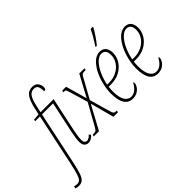

<svg xmlns="http://www.w3.org/2000/svg" viewBox="-280 -1204 1879 1879"><g transform="rotate(-45 659.5 -265.0)"><path d="M-124 232 -117 208Q-98 215 -81 215Q-57 215 -42.5 201.5Q-28 188 -15.5 150.5Q-3 113 14 35L130 -511H64L66 -529L135 -536L149 -600Q168 -687 197.5 -728.5Q227 -770 280 -770Q319 -770 339.5 -745.5Q360 -721 360 -686Q360 -671 354.5 -663.5Q349 -656 333 -656Q333 -704 321 -724.5Q309 -745 277 -745Q237 -745 215 -710Q193 -675 177 -600L163 -536H344L269 -183Q253 -108 253 -63Q253 -38 263 -27Q273 -16 288 -16Q301 -16 316 -25.5Q331 -35 342 -48L357 -31Q343 -13 323.5 -2Q304 9 286 9Q259 9 242 -8.5Q225 -26 225 -63Q225 -108 241 -183L311 -511H158L42 36Q24 121 8.5 164Q-7 207 -27.5 223.5Q-48 240 -81 240Q-102 240 -124 232Z M369 -20H375Q397 -20 405.5 -22.5Q414 -25 421 -34Q428 -43 443 -70L561 -282L510 -454Q500 -487 495.5 -498.5Q491 -510 486.5 -513Q482 -516 471 -516H458L463 -536H516L579 -313L699 -536H772L767 -516H761Q738 -516 729 -513.5Q720 -511 713 -502.5Q706 -494 692 -467L588 -279L641 -94Q651 -58 656 -45Q661 -32 668.5 -26Q676 -20 692 -20H703L698 0H636L570 -248L436 0H364Z M779 -179Q779 -257 806.5 -343.5Q834 -430 883 -488Q932 -546 992 -546Q1032 -546 1054 -519Q1076 -492 1076 -444Q1076 -392 1046.5 -345Q1017 -298 964.5 -269.5Q912 -241 845 -241H811Q807 -207 807 -179Q807 -98 831.5 -56.5Q856 -15 899 -15Q934 -15 962 -39Q990 -63 1008 -100Q1012 -100 1014.5 -96Q1017 -92 1017 -86Q1017 -69 1003 -46Q989 -23 962 -6.5Q935 10 898 10Q779 10 779 -179ZM843 -266Q900 -266 947 -290Q994 -314 1021 -355Q1048 -396 1048 -444Q1048 -483 1032 -502Q1016 -521 988 -521Q951 -521 915 -483.5Q879 -446 852.5 -386.5Q826 -327 815 -266ZM998 -614Q1054 -697 1086 -766H1116V-758Q1097 -723 1068 -680Q1039 -637 1012 -606H997Z M1127 -179Q1127 -257 1154.5 -343.5Q1182 -430 1231 -488Q1280 -546 1340 -546Q1380 -546 1402 -519Q1424 -492 1424 -444Q1424 -392 1394.5 -345Q1365 -298 1312.5 -269.5Q1260 -241 1193 -241H1159Q1155 -207 1155 -179Q1155 -98 1179.5 -56.5Q1204 -15 1247 -15Q1282 -15 1310 -39Q1338 -63 1356 -100Q1360 -100 1362.5 -96Q1365 -92 1365 -86Q1365 -69 1351 -46Q1337 -23 1310 -6.5Q1283 10 1246 10Q1127 10 1127 -179ZM1191 -266Q1248 -266 1295 -290Q1342 -314 1369 -355Q1396 -396 1396 -444Q1396 -483 1380 -502Q1364 -521 1336 -521Q1299 -521 1263 -483.5Q1227 -446 1200.5 -386.5Q1174 -327 1163 -266Z"/></g></svg>

Font: Noto Serif CondThin
Style: Italic
Weight: 250
Width: 3
Italic angle: -12°
Designer: Monotype Design Team
Foundry: Monotype Imaging Inc.
Version: Version 1.001